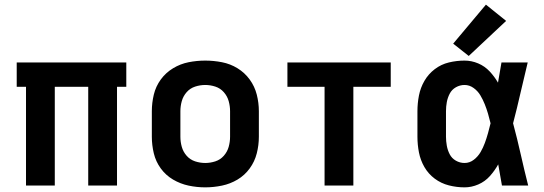

<svg xmlns="http://www.w3.org/2000/svg" viewBox="-20 -799 2344 827"><path d="M92 0H216V-425H360V0H484V-425H524V-530H52V-425H92Z M864 8Q900 8 936 0.5Q972 -7 1003 -25.5Q1034 -44 1055.5 -73.5Q1077 -103 1086 -138.5Q1095 -174 1095 -210V-320Q1095 -356 1086 -391.5Q1077 -427 1055.5 -456.5Q1034 -486 1003 -505Q972 -524 936 -531Q900 -538 864 -538Q828 -538 792.5 -531Q757 -524 725.5 -505Q694 -486 672.5 -456.5Q651 -427 642.5 -391.5Q634 -356 634 -320V-210Q634 -174 642.5 -138.5Q651 -103 672.5 -73.5Q694 -44 725.5 -25.5Q757 -7 792.5 0.5Q828 8 864 8ZM864 -97Q842 -97 820.5 -104Q799 -111 784 -128Q769 -145 763 -166.5Q757 -188 757 -210V-320Q757 -342 763 -363.5Q769 -385 784 -402Q799 -419 820.5 -426Q842 -433 864 -433Q886 -433 907.5 -426Q929 -419 944 -402Q959 -385 965 -363.5Q971 -342 971 -320V-210Q971 -188 965 -166.5Q959 -145 944 -128Q929 -111 907.5 -104Q886 -97 864 -97Z M1378 0H1502V-425H1663V-530H1218V-425H1378Z M1981 8Q2011 8 2040 -4.5Q2069 -17 2090 -40.5Q2111 -64 2126 -91Q2134 -45 2142 0H2255Q2238 -67 2223 -134Q2208 -201 2190 -268Q2207 -333 2222 -399Q2237 -465 2253 -530H2140Q2132 -487 2125 -443Q2110 -469 2089 -491.5Q2068 -514 2039.5 -526Q2011 -538 1981 -538Q1947 -538 1913.5 -530Q1880 -522 1852.5 -501Q1825 -480 1808 -450.5Q1791 -421 1784.5 -387.5Q1778 -354 1778 -320V-210Q1778 -176 1784.5 -142.5Q1791 -109 1808 -79.5Q1825 -50 1852.5 -29.5Q1880 -9 1913.5 -0.5Q1947 8 1981 8ZM1981 -97Q1961 -97 1943.5 -107Q1926 -117 1917 -134.5Q1908 -152 1904.5 -171.5Q1901 -191 1901 -210V-320Q1901 -340 1904.5 -359Q1908 -378 1917 -395.5Q1926 -413 1943.5 -423Q1961 -433 1981 -433Q2002 -433 2020 -420Q2038 -407 2049 -388.5Q2060 -370 2068 -350Q2076 -330 2082 -309.5Q2088 -289 2093 -268Q2088 -247 2082 -225.5Q2076 -204 2068.5 -183.5Q2061 -163 2050 -144Q2039 -125 2021 -111Q2003 -97 1981 -97ZM1999 -558 2160 -709 2073 -779 1932 -611Z"/></svg>

Font: Iosevka Sparkle
Style: Bold
Weight: 700
Designer: Belleve Invis
Foundry: Belleve Invis
Version: Version 4.5.0; ttfautohint (v1.8.3)